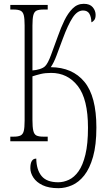

<svg xmlns="http://www.w3.org/2000/svg" viewBox="-20 -740 553 1006"><path d="M286 246Q236 246 203.5 230.5Q171 215 155 190.5Q139 166 139 141Q139 91 170 91Q171 150 198 182.5Q225 215 285 215Q313 215 341 202Q369 189 391.5 157.5Q414 126 427.5 70Q441 14 441 -71Q441 -221 387.5 -289.5Q334 -358 248 -358Q217 -358 194 -352.5Q171 -347 150 -340V-112Q150 -74 154.5 -55Q159 -36 171 -30Q183 -24 207 -24H230V0H34V-24H52Q75 -24 87.5 -30Q100 -36 104.5 -53.5Q109 -71 109 -108V-607Q109 -643 104.5 -660.5Q100 -678 87.5 -684Q75 -690 52 -690H34V-714H230V-690H207Q183 -690 171 -684Q159 -678 154.5 -660Q150 -642 150 -606V-371Q169 -372 188 -378Q207 -384 216 -393Q231 -407 247.5 -452.5Q264 -498 284 -552Q299 -595 317.5 -633Q336 -671 360.5 -695.5Q385 -720 419 -720Q451 -720 466 -702Q481 -684 481 -662Q481 -644 474 -635Q467 -626 459 -623Q458 -652 448 -668.5Q438 -685 415 -685Q385 -685 360.5 -647.5Q336 -610 309 -537Q290 -486 276 -448.5Q262 -411 246 -388Q360 -387 422.5 -311Q485 -235 485 -72Q485 20 467.5 81.5Q450 143 421.5 179Q393 215 357.5 230.5Q322 246 286 246Z"/></svg>

Font: Noto Serif ExtraCondensed ExtraLight
Style: Regular
Weight: 200
Width: 2
Designer: Monotype Design Team
Foundry: Monotype Imaging Inc.
Version: Version 2.015